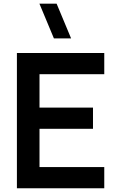

<svg xmlns="http://www.w3.org/2000/svg" viewBox="-20 -1002 625 1022"><path d="M267 -797.5 189.8 -982.5H281.3L358.5 -797.5ZM70 0V-720H535V-607.2H190.3V-429.3H475V-316.5H190.3V-112.8H535V0Z"/></svg>

Font: Manrope ExtraLight
Style: Regular
Weight: 200
Designer: Mikhail Sharanda
Foundry: Mikhail Sharanda
Version: Version 4.505